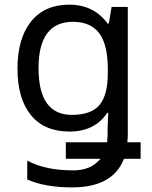

<svg xmlns="http://www.w3.org/2000/svg" viewBox="-20 -566 655 826"><path d="M289.1 -71.8Q372.6 -71.8 408.2 -114.5Q443.8 -157.2 443.8 -251V-267.1Q443.8 -374.5 406.7 -423.3Q369.1 -472.2 293.9 -472.2Q145.5 -472.2 145.8 -272Q146 -71.8 289.1 -71.8ZM442.9 -464.8H448.2L460 -536.1H529.8V8.8Q529.8 28.3 527.8 45.9H585V117.2H513.2Q465.8 240.2 290 240.2Q172.9 240.2 97.2 206.1V125Q175.3 167 294.9 167Q371.6 167 412.1 117.2H263.2V45.9H440.9L442.9 16.1V-15.1L445.8 -81.1H441.9Q387.7 0 279.3 0Q170.9 0 113 -70.8Q55.2 -141.6 55.2 -271Q55.2 -400.4 113.3 -473.1Q171.4 -545.9 277.6 -545.9Q383.8 -545.9 442.9 -464.8Z"/></svg>

Font: NotoSans
Style: Regular
Weight: 400
Designer: Monotype Design team
Foundry: Monotype Imaging Inc.
Version: Version 1.04